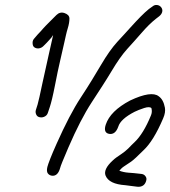

<svg xmlns="http://www.w3.org/2000/svg" viewBox="-20 -766 679 766"><path d="M402 -269C395 -248 399 -235 415 -232C431 -229 444 -238 452 -261C458 -281 480 -301 517 -320C527 -325 540 -330 555 -335C570 -340 580 -339 584 -335C587 -324 586 -314 582 -305C562 -256 540 -221 518 -200C508 -191 500 -182 492 -174C484 -166 474 -158 462 -150C450 -142 438 -134 429 -125C404 -102 395 -82 401 -66C410 -43 436 -30 481 -27C490 -26 498 -25 504 -24C510 -23 519 -22 528 -21C537 -20 545 -22 551 -26C557 -30 561 -37 563 -44C565 -51 565 -56 561 -62C557 -68 552 -71 545 -72L536 -73C521 -75 507 -76 493 -77C479 -78 466 -81 456 -85C462 -92 468 -98 476 -103C484 -108 493 -114 503 -121C513 -128 529 -143 552 -166C579 -191 605 -233 631 -294C638 -310 640 -324 638 -336C634 -358 626 -373 613 -382C594 -397 556 -392 499 -365C446 -337 414 -305 402 -269ZM187 -65C203 -63 214 -74 220 -96C221 -102 232 -129 253 -178C285 -252 316 -312 346 -358C376 -404 403 -445 425 -482C447 -519 468 -549 487 -570C506 -591 526 -613 545 -635C564 -657 583 -676 602 -691L615 -701C621 -706 625 -711 627 -718C629 -725 627 -732 623 -737C619 -742 614 -745 607 -746C600 -747 594 -745 588 -740L574 -730C554 -714 530 -689 501 -657C487 -641 469 -622 448 -599C427 -576 406 -546 383 -507C360 -468 334 -425 303 -378C272 -331 240 -269 206 -193C184 -144 172 -112 169 -100C166 -88 167 -79 171 -74C175 -69 180 -66 187 -65ZM116 -578C121 -574 128 -572 135 -573C142 -574 148 -577 153 -582L166 -595C175 -605 182 -612 185 -616C188 -620 190 -624 192 -626C190 -617 185 -594 176 -555C167 -516 158 -475 149 -433C140 -391 134 -362 130 -349L123 -327C121 -320 122 -314 125 -308C128 -302 133 -299 140 -298C147 -297 153 -298 160 -302C167 -306 170 -312 172 -319L179 -340C184 -355 191 -383 199 -424C207 -465 214 -499 220 -524C226 -549 231 -572 236 -594C241 -616 245 -636 250 -652C255 -668 257 -681 257 -692C257 -703 249 -710 237 -714C225 -718 214 -715 205 -706L179 -680C167 -668 157 -658 151 -651C145 -644 138 -636 130 -628L118 -614C113 -609 110 -603 110 -596C110 -589 111 -582 116 -578Z"/></svg>

Font: AppleStorm
Style: Ita
Weight: 400
Foundry: Cannot Into Space Fonts
Version: Version 1.01